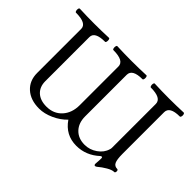

<svg xmlns="http://www.w3.org/2000/svg" viewBox="-112 -978 1310 1310"><g transform="rotate(45 543.5 -323.0)"><path d="M876 20Q867 20 867 6Q868 -8 869 -21.5Q870 -35 870 -48Q870 -58 864 -58Q858 -58 854 -54Q781 13 688 13Q584 13 524 -75Q487 -36 433 -11.5Q379 13 329 13Q246 13 197 -31.5Q148 -76 148 -150V-575Q148 -628 45 -628Q39 -628 36.5 -637.5Q34 -647 36 -656.5Q38 -666 45 -666Q115 -663 185 -663Q255 -663 325 -666Q331 -666 333 -656.5Q335 -647 333 -637.5Q331 -628 325 -628Q227 -628 227 -575V-150Q227 -95 261 -63.5Q295 -32 355 -32Q424 -32 466.5 -78.5Q509 -125 509 -200V-573Q509 -628 406 -628Q400 -628 398 -637.5Q396 -647 398 -656.5Q400 -666 406 -666Q477 -663 546 -663Q616 -663 686 -666Q692 -666 694 -656.5Q696 -647 694 -637.5Q692 -628 686 -628Q589 -628 589 -573V-172Q589 -108 625.5 -70Q662 -32 723 -32Q772 -32 813.5 -61Q855 -90 867 -133Q870 -141 870 -149V-573Q870 -628 767 -628Q762 -628 759.5 -637.5Q757 -647 759 -656.5Q761 -666 767 -666Q836 -663 907 -663Q977 -663 1046 -666Q1052 -666 1054.5 -656.5Q1057 -647 1054.5 -637.5Q1052 -628 1046 -628Q950 -628 950 -573V-172Q950 -117 960.5 -95Q971 -73 998 -73Q1004 -73 1006 -66Q1008 -59 1006 -51.5Q1004 -44 998 -44Q977 -44 945.5 -25.5Q914 -7 891 13Q883 20 876 20Z"/></g></svg>

Font: Junicode SmExp
Style: Regular
Weight: 400
Width: 6
Designer: Peter S. Baker
Version: Version 2.205; ttfautohint (v1.8.4)